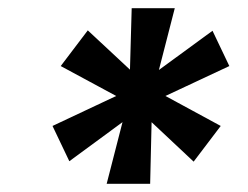

<svg xmlns="http://www.w3.org/2000/svg" viewBox="-20 -799 604 468"><path d="M312 -588 498 -724 539 -638 334 -542 149 -406 108 -492ZM306 -542 128 -638 194 -725 341 -588 518 -492 452 -405ZM295 -565 301 -779H406L351 -565L346 -351H240Z"/></svg>

Font: Pathway Extreme 8pt Thin 12pt SemiBold
Style: Italic
Weight: 600
Italic angle: -8°
Version: Version 1.001;gftools[0.9.26]